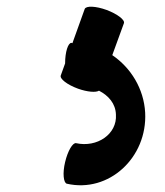

<svg xmlns="http://www.w3.org/2000/svg" viewBox="-20 -42 497 578"><path d="M235 -15 198 88C197 88 196 87 195 87C185 87 176 114 176 149L163 185C159 195 182 213 215 225C243 235 269 237 278 231C307 246 328 270 329 303C333 362 272 403 209 389C199 387 184 412 176 446C168 479 171 508 181 511C308 540 424 432 417 297C413 225 374 162 318 124L353 28C357 18 333 0 301 -12C268 -24 239 -25 235 -15Z"/></svg>

Font: Nupuram
Style: Bold
Weight: 700
Designer: Santhosh Thottingal (santhosh.thottingal@gmail.com)
Foundry: SMC
Version: Version 1.000